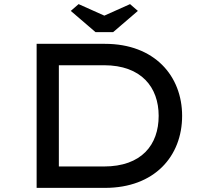

<svg xmlns="http://www.w3.org/2000/svg" viewBox="-20 -913 1010 933"><path d="M530 -757 650 -860 612 -893 487 -837 362 -893 324 -860 444 -757ZM490 0C731 0 865 -154 865 -350C865 -544 731 -700 490 -700H158V0ZM266 -596H485C668 -596 751 -488 751 -350C751 -209 668 -104 485 -104H266Z"/></svg>

Font: Lexend Peta
Style: Regular
Weight: 400
Designer: Bonnie Shaver-Troup, Thomas Jockin
Foundry: Lexend
Version: Version 1.007